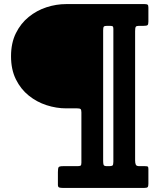

<svg xmlns="http://www.w3.org/2000/svg" viewBox="-20 -770 770 940"><path d="M263.5 135V73Q263.5 54.5 266.8 49Q270 43.5 288.5 43.5H357.5Q369.5 43.5 374 41.2Q378.5 39 378.5 27V-220Q378.5 -233 374.2 -236.2Q370 -239.5 357.5 -239.5H304Q256 -239.5 208 -255Q160 -270.5 120.8 -302Q81.5 -333.5 57.8 -381.5Q34 -429.5 34 -494.5Q34 -559.5 57.8 -607.5Q81.5 -655.5 120.8 -687.2Q160 -719 207.8 -734.5Q255.5 -750 304 -750H688Q698.5 -750 702.5 -747.2Q706.5 -744.5 706.5 -733V-664Q706.5 -650 702 -646.8Q697.5 -643.5 683 -643.5H660Q648 -643.5 644.8 -638.8Q641.5 -634 641.5 -618V16Q641.5 28.5 644.8 36Q648 43.5 662 43.5H689Q699 43.5 702.8 45.2Q706.5 47 706.5 57V129.5Q706.5 142 703 146Q699.5 150 687 150H286.5Q277 150 270.2 148Q263.5 146 263.5 135ZM535 22V-629Q535 -639.5 531 -641.5Q527 -643.5 516 -643.5H504Q491.5 -643.5 488.2 -639.5Q485 -635.5 485 -621V18Q485 30.5 487.2 37Q489.5 43.5 503.5 43.5H514Q526 43.5 530.5 40.5Q535 37.5 535 22Z"/></svg>

Font: Besley* Narrow Fatface
Style: Regular
Weight: 900
Width: 4
Designer: Owen Earl
Foundry: indestructible type*
Version: Version 3.000; ttfautohint (v1.8.3)